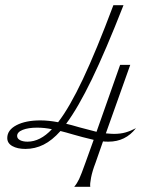

<svg xmlns="http://www.w3.org/2000/svg" viewBox="-20 -720 566 740"><path d="M504 -226Q464 -174 398 -174Q384 -174 377 -175L348 -92Q336 -61 331 -35.5Q326 -10 328 0H266Q277 -13 285 -30Q293 -47 309 -92L341 -181Q323 -185 298.5 -191.5Q274 -198 264 -201Q230 -211 213 -215Q181 -179 148 -162.5Q115 -146 78 -146Q47 -146 27.5 -157Q8 -168 8 -188Q8 -219 43.5 -237.5Q79 -256 136 -256Q166 -256 204 -249Q248 -306 299.5 -415Q351 -524 417 -700H456Q387 -524 334 -414.5Q281 -305 235 -243Q253 -239 287 -229L352 -212L443 -470H482L388 -206Q410 -204 419 -204Q444 -204 463.5 -209.5Q483 -215 504 -226ZM180 -222Q152 -228 123 -228Q89 -228 67.5 -219.5Q46 -211 46 -196Q46 -186 57 -180Q68 -174 86 -174Q135 -174 180 -222Z"/></svg>

Font: Srisakdi
Style: Regular
Weight: 400
Designer: Cadson Demak Co.,Ltd.
Foundry: Cadson Demak Co.,Ltd.
Version: Version 1.000